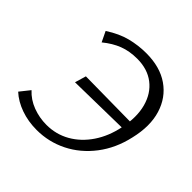

<svg xmlns="http://www.w3.org/2000/svg" viewBox="-174 -821 984 984"><g transform="rotate(45 317.5 -329.0)"><path d="M226 9Q164 9 110.5 -10Q57 -29 20 -63L63 -117Q96 -81 143.5 -63Q191 -45 243 -45Q312 -45 370 -78Q428 -111 468.5 -171Q509 -231 525 -310Q544 -400 525.5 -468.5Q507 -537 457 -575.5Q407 -614 332 -614Q277 -614 232.5 -597Q188 -580 144 -544L117 -600Q177 -639 232.5 -653Q288 -667 345 -667Q445 -667 510.5 -621.5Q576 -576 600.5 -496Q625 -416 600 -311Q578 -213 522.5 -140.5Q467 -68 390 -29.5Q313 9 226 9ZM192 -303 210 -364 546 -360 531 -309Z"/></g></svg>

Font: Ysabeau Office
Style: Italic
Weight: 400
Italic angle: -12°
Designer: Christian Thalmann (Catharsis Fonts)
Version: Version 2.001;gftools[0.9.30]; featfreeze: tnum,lnum,ss02